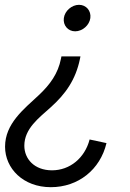

<svg xmlns="http://www.w3.org/2000/svg" viewBox="-20 -556 540 797"><path d="M191 221C305 221 396 148 422 38L352 23C332 100 270 151 196 151C122 151 81 103 81 49C81 -22 141 -66 191 -111C251 -165 294 -224 312 -312L314 -322H235L233 -312C221 -251 188 -205 141 -161C79 -103 1 -43 1 53C1 143 76 221 191 221ZM245 -481C241 -451 262 -426 292 -426C322 -426 351 -451 355 -481C359 -511 338 -536 308 -536C278 -536 249 -511 245 -481Z"/></svg>

Font: Mluvka
Style: Italic
Weight: 400
Italic angle: -8°
Designer: Modified by Jiří Krblich, Original typeface by Gumpita Rahayu
Foundry: Gumpita Rahayu & Jiří Krblich
Version: Version 2.000;Glyphs 3.1.1 (3134)